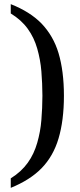

<svg xmlns="http://www.w3.org/2000/svg" viewBox="-20 -780 386 928"><path d="M32 128V82C66 61 93 36 114 7C135 -22 150 -55 160 -90C170 -125 177 -161 180 -200C183 -238 185 -277 185 -317C185 -357 183 -396 180 -435C177 -473 170 -510 160 -545C150 -580 135 -612 114 -641C93 -670 66 -694 32 -715V-760C93 -736 143 -705 181 -666C218 -627 246 -580 263 -523C280 -466 289 -397 289 -317C289 -237 280 -168 263 -111C246 -53 218 -5 181 33C143 72 93 103 32 128Z"/></svg>

Font: NameLogos Serif
Style: Regular
Weight: 500
Version: Version 0.1